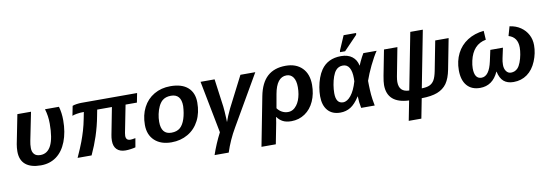

<svg xmlns="http://www.w3.org/2000/svg" viewBox="-65 -1211 5415 1894"><g transform="rotate(-10 2642.5 -264.0)"><path d="M512.7 -177.7Q476.6 -85.4 410.9 -37.8Q345.2 9.8 255.9 9.8Q155.3 9.8 102.5 -34.4Q49.8 -78.6 49.8 -164.6Q49.8 -200.2 56.2 -236.8L113.8 -528.3H250.5L193.8 -246.6Q186.5 -212.4 186.5 -175.3Q186.5 -137.2 206.5 -114.3Q226.6 -91.3 268.6 -91.3Q340.3 -91.3 376.2 -163.6Q412.1 -235.8 412.1 -380.4Q412.1 -458.5 390.6 -528.3H530.3Q548.8 -465.3 548.8 -390.1Q548.8 -270.5 512.7 -177.7Z M1124 -132.3Q1124 -86.4 1168.5 -86.4Q1184.1 -86.4 1208.5 -91.3L1219.2 -92.8L1203.6 -3.4Q1186 1.5 1157.2 5.6Q1128.4 9.8 1103.5 9.8Q1047.4 9.8 1016.8 -20.3Q986.3 -50.3 986.3 -106.9Q986.3 -137.2 992.2 -165.5L1044.4 -435.5H897Q894 -420.4 891.1 -405.3Q888.2 -390.1 885.3 -375Q876 -324.7 863.5 -276.1Q851.1 -227.5 835 -178.2Q807.1 -92.8 764.2 0H624Q668 -97.2 687.5 -149.9Q706.5 -200.7 722.7 -255.4Q738.8 -310.1 750.5 -371.1L763.2 -435.5Q724.1 -435.5 691.4 -429.7Q658.7 -423.8 646 -417.5L665 -514.2Q679.7 -520.5 706.3 -524.4Q732.9 -528.3 756.8 -528.3H1313L1294.9 -435.5H1181.2L1127 -160.6Q1124 -144.5 1124 -132.3Z M1881.8 -333.5Q1881.8 -283.2 1872.1 -238Q1862.3 -192.9 1842.3 -153.8Q1802.2 -75.2 1729.2 -32.7Q1656.2 9.8 1564.5 9.8Q1458 9.8 1396 -47.6Q1334 -105 1334 -204.6Q1334 -302.7 1373 -378.4Q1412.1 -454.1 1483.6 -495.8Q1555.2 -537.6 1647 -537.6Q1761.7 -537.6 1821.8 -484.1Q1881.8 -430.7 1881.8 -333.5ZM1738.3 -323.2Q1738.3 -443.8 1636.7 -443.8Q1581.5 -443.8 1548.3 -414.6Q1526.4 -395 1510.5 -361.1Q1494.6 -327.1 1486.3 -287.4Q1478 -247.6 1478 -210.4Q1478 -147 1503.4 -115.5Q1528.8 -84 1579.6 -84Q1606.9 -84 1628.7 -91.1Q1650.4 -98.1 1666.5 -111.8Q1698.2 -139.2 1716.6 -195.3Q1734.9 -251.5 1738.3 -323.2Z M2206.5 -26.4Q2140.6 85.9 2101.1 207.5H1959.5Q1995.6 100.6 2050.3 -5.4L1948.7 -528.3H2089.4L2127.4 -247.6Q2129.9 -229 2131.8 -197.5Q2133.8 -166 2135.3 -136.2Q2136.7 -106.4 2136.7 -91.8Q2144.5 -116.2 2157.7 -147.9Q2170.9 -179.7 2189.5 -218.3L2348.1 -528.3H2497.1Z M2802.2 -538.6Q2906.2 -538.6 2966.6 -477.8Q3026.9 -417 3026.9 -308.6Q3026.9 -217.8 2994.1 -145Q2961.4 -71.8 2901.1 -31Q2840.8 9.8 2765.1 9.8Q2713.4 9.8 2680.2 -7.6Q2647 -24.9 2624 -57.1H2622.1L2613.3 0L2572.8 207.5H2429.2L2524.4 -283.7Q2549.8 -414.1 2618.7 -476.3Q2687.5 -538.6 2802.2 -538.6ZM2793.9 -443.8Q2694.8 -443.8 2665.5 -279.3L2641.1 -141.6Q2659.7 -115.2 2687.7 -100.1Q2715.8 -85 2748 -85Q2799.8 -85 2835.9 -133.3Q2851.6 -153.8 2862.3 -180.9Q2873 -208 2878.9 -241Q2884.8 -273.9 2884.8 -311Q2884.8 -375.5 2860.6 -409.7Q2836.4 -443.8 2793.9 -443.8Z M3356.4 -537.6Q3425.3 -537.6 3467.8 -504.6Q3510.3 -471.7 3521.5 -413.6H3522.5Q3527.8 -427.7 3538.3 -450.2Q3548.8 -472.7 3560.3 -494.6Q3571.8 -516.6 3579.6 -528.3H3712.4Q3695.8 -504.4 3676.5 -469.7Q3657.2 -435.1 3638.4 -396.2Q3619.6 -357.4 3603.8 -319.6Q3587.9 -281.7 3577.6 -251Q3577.6 -225.6 3578.4 -202.9Q3579.1 -180.2 3580.1 -160.2Q3581.5 -133.8 3583.3 -112.1Q3585 -90.3 3588.9 -64.7Q3592.8 -39.1 3600.1 0H3464.4Q3451.7 -62 3451.7 -109.9V-117.2H3449.7Q3404.3 -46.4 3358.4 -18.1Q3312.5 10.3 3255.4 10.3Q3173.8 10.3 3129.6 -41Q3085.4 -92.3 3085.4 -183.1Q3085.4 -225.6 3093.5 -272.5Q3101.6 -319.3 3117.4 -363.3Q3133.3 -407.2 3155.8 -439.9Q3223.1 -537.6 3356.4 -537.6ZM3358.4 -442.9Q3314.9 -442.9 3287.6 -411.1Q3269 -389.6 3255.6 -351.8Q3242.2 -314 3235.1 -270.5Q3228 -227.1 3228 -189Q3228 -85 3299.3 -85Q3340.8 -85 3379.2 -132.8Q3417.5 -180.7 3443.4 -269.5L3444.3 -300.8Q3444.3 -368.7 3422.9 -405.8Q3401.4 -442.9 3358.4 -442.9ZM3540.5 -718.3 3405.3 -577.6H3354L3356.9 -593.8L3418.5 -736.3H3543.9Z M4086.9 -85.9Q4137.7 -86.9 4166 -100.1Q4195.3 -113.8 4212.6 -143.3Q4230 -172.9 4241.7 -231.4L4299.3 -528.3H4433.6L4374.5 -223.6Q4357.9 -137.2 4322.8 -86.9Q4287.6 -38.1 4227.3 -14.6Q4167 8.8 4069.3 9.8L4030.8 207.5H3904.3L3942.9 9.8Q3725.6 1 3725.6 -183.1Q3725.6 -214.8 3736.8 -274.9L3786.1 -528.3H3920.4L3865.7 -243.7Q3859.9 -209.5 3859.9 -189.9Q3859.9 -139.2 3885.3 -113.3Q3910.6 -87.4 3961.4 -86.4L4071.8 -654.3H4197.3Z M4915.5 -174.8Q4915.5 -136.2 4933.6 -111.1Q4951.7 -85.9 4981.4 -85.9Q5021.5 -85.9 5048.8 -114.7Q5066.9 -133.8 5080.3 -169.4Q5093.8 -205.1 5101.1 -244.6Q5108.4 -284.2 5108.4 -314.9Q5108.4 -418.9 5019 -445.8L5045.4 -538.6Q5108.9 -529.8 5155 -498Q5201.2 -466.3 5226.3 -418.7Q5251.5 -371.1 5251.5 -313.5Q5251.5 -232.9 5218.8 -154.3Q5186 -74.7 5127.4 -32.5Q5068.8 9.8 4990.7 9.8Q4928.7 9.8 4892.3 -21.5Q4856 -52.7 4841.8 -120.1H4839.8Q4810.5 -55.2 4764.4 -22.7Q4718.3 9.8 4655.3 9.8Q4570.8 9.8 4524.2 -44.2Q4477.5 -98.1 4477.5 -198.2Q4477.5 -290 4515.1 -365.2Q4552.7 -439.5 4623 -484.4Q4693.4 -529.3 4786.6 -538.6L4792 -448.7Q4660.2 -424.8 4625 -268.1Q4615.7 -226.1 4615.7 -192.9Q4615.7 -86.9 4686 -86.9Q4724.6 -86.9 4751.7 -123.3Q4778.8 -159.7 4794.4 -231.9L4818.4 -342.3H4944.8L4922.9 -240.7Q4915.5 -209.5 4915.5 -174.8Z"/></g></svg>

Font: Arimo
Style: Italic
Weight: 400
Italic angle: -12°
Designer: Steve Matteson
Foundry: Monotype Imaging Inc.
Version: Version 1.33